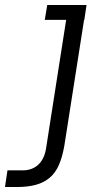

<svg xmlns="http://www.w3.org/2000/svg" viewBox="-97 -549 424 772"><path d="M241 -469 162 35Q154 82 140 114Q126 146 103 165.5Q80 185 47.5 194Q15 203 -30 203H-77L-67 136H-6Q32 136 56.5 113.5Q81 91 88 49L169 -469H83L93 -529H251L242 -469Z"/></svg>

Font: Sora Light
Style: Italic
Weight: 300
Designer: Jonathan Barnbrook, Juli√°n Moncada
Version: Version 1.000